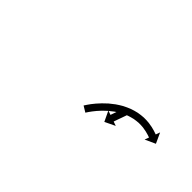

<svg xmlns="http://www.w3.org/2000/svg" viewBox="15 -800 520 520"><g transform="rotate(45 275.0 -540.5)"><path d="M373.3 -568C373.3 -568.2 373.4 -568.4 373.4 -568.5L354.6 -575.2C354.5 -575 354.5 -574.9 354.4 -574.7C354.2 -574.2 354.1 -573.8 353.9 -573.3C353.7 -572.6 353.4 -571.9 353.1 -571.2C352.8 -570.2 352.5 -569.3 352.2 -568.4C351.8 -567.3 351.4 -566.2 351 -565.1C350.6 -563.9 350.1 -562.6 349.7 -561.4C349.3 -560.1 348.8 -558.8 348.3 -557.5C347.9 -556.1 347.4 -554.8 346.9 -553.4C346.4 -552.1 345.9 -550.7 345.5 -549.4C345 -548.1 344.5 -546.8 344.1 -545.5C343.6 -544.2 343.2 -543 342.8 -541.8C342.4 -540.7 342 -539.6 341.6 -538.5C341.3 -537.6 341 -536.7 340.6 -535.7C340.4 -535 340.1 -534.3 339.9 -533.6C339.7 -533.1 339.6 -532.7 339.4 -532.2C339.3 -532 339.3 -531.9 339.2 -531.7L326.8 -536.1L340.9 -506.5L370.5 -520.7L358.1 -525.1C358.1 -525.2 358.2 -525.4 358.3 -525.6C358.4 -526 358.6 -526.5 358.7 -526.9C359 -527.6 359.3 -528.4 359.5 -529.1C359.8 -530 360.2 -530.9 360.5 -531.9C360.9 -532.9 361.3 -534 361.6 -535.1C362.1 -536.4 362.5 -537.6 362.9 -538.8C363.4 -540.1 363.9 -541.4 364.3 -542.7C364.8 -544.1 365.3 -545.4 365.8 -546.8C366.2 -548.1 366.7 -549.5 367.2 -550.8C367.6 -552.2 368.1 -553.5 368.6 -554.8C369 -556 369.4 -557.2 369.9 -558.4C370.3 -559.5 370.6 -560.6 371 -561.7C371.4 -562.7 371.7 -563.6 372 -564.5C372.3 -565.2 372.5 -565.9 372.8 -566.7C372.9 -567.1 373.1 -567.6 373.3 -568ZM271.4 -500.7C270.9 -499.9 270.4 -499 269.8 -498.2L286.9 -487.8C287.4 -488.6 287.9 -489.3 288.4 -490.1C288.4 -490.1 288.4 -490.1 288.3 -490.1C288.3 -490 288.3 -490 288.3 -490C289.5 -491.8 290.7 -493.6 291.9 -495.4C291.9 -495.4 291.8 -495.3 291.8 -495.3C291.8 -495.3 291.8 -495.3 291.8 -495.3C293.6 -497.9 295.5 -500.5 297.5 -503.1C297.5 -503.1 297.4 -503.1 297.4 -503C297.4 -503 297.4 -503 297.4 -503C299.9 -506.2 302.5 -509.5 305.2 -512.7C305.2 -512.7 305.1 -512.6 305.1 -512.6C305.1 -512.6 305 -512.5 305 -512.5C308.3 -516.2 311.6 -519.9 315 -523.5C315 -523.5 314.9 -523.4 314.9 -523.4C314.9 -523.3 314.8 -523.3 314.8 -523.3C318.7 -527.2 322.8 -531 326.9 -534.7C326.9 -534.7 326.8 -534.7 326.8 -534.6C326.7 -534.6 326.7 -534.5 326.7 -534.5C331.3 -538.4 336 -542.2 340.8 -545.7C340.8 -545.7 340.8 -545.7 340.7 -545.6C340.6 -545.6 340.5 -545.5 340.5 -545.5C345.8 -549.1 351.2 -552.5 356.7 -555.6C356.7 -555.6 356.6 -555.6 356.5 -555.5C356.4 -555.4 356.3 -555.4 356.3 -555.4C362.1 -558.4 368 -561 374 -563.4C374 -563.4 373.9 -563.4 373.8 -563.4C373.6 -563.3 373.5 -563.3 373.5 -563.3C379.6 -565.3 385.8 -567.1 392 -568.5C392 -568.5 391.9 -568.5 391.8 -568.5C391.6 -568.4 391.5 -568.4 391.5 -568.4C397.5 -569.4 403.6 -570.2 409.6 -570.6C409.6 -570.6 409.5 -570.5 409.4 -570.5C409.2 -570.5 409.1 -570.5 409.1 -570.5C414.7 -570.6 420.2 -570.4 425.7 -569.8C425.7 -569.8 425.6 -569.8 425.5 -569.9C425.4 -569.9 425.3 -569.9 425.3 -569.9C429.8 -569.2 434.2 -568.5 438.6 -567.5C438.6 -567.5 438.6 -567.5 438.5 -567.6C438.4 -567.6 438.3 -567.6 438.3 -567.6C441.7 -566.8 445 -565.9 448.2 -564.9C448.2 -564.9 448.2 -564.9 448.1 -564.9C448.1 -565 448 -565 448 -565C450.1 -564.3 452.2 -563.6 454.3 -562.9C454.3 -562.9 454.2 -562.9 454.2 -562.9C454.2 -562.9 454.2 -562.9 454.2 -562.9C454.9 -562.7 455.6 -562.4 456.4 -562.1L451.8 -549.8L481.6 -563.4L467.9 -593.2L463.4 -580.9C462.6 -581.1 461.8 -581.4 461 -581.7C461 -581.7 461 -581.7 461 -581.7C460.9 -581.7 460.9 -581.7 460.9 -581.7C458.7 -582.5 456.4 -583.3 454.1 -584C454.1 -584 454.1 -584 454 -584C454 -584.1 454 -584.1 454 -584.1C450.4 -585.1 446.8 -586.1 443.1 -587C443.1 -587 443.1 -587 443 -587C442.9 -587 442.9 -587.1 442.9 -587.1C438 -588.1 433.1 -589 428.1 -589.7C428.1 -589.7 428 -589.7 427.9 -589.7C427.8 -589.7 427.7 -589.7 427.7 -589.7C421.5 -590.4 415.2 -590.6 408.9 -590.5C408.9 -590.5 408.7 -590.5 408.6 -590.5C408.5 -590.5 408.4 -590.5 408.4 -590.5C401.6 -590.1 394.8 -589.3 388.1 -588.1C388.1 -588.1 388 -588.1 387.9 -588.1C387.8 -588.1 387.6 -588 387.6 -588C380.7 -586.5 373.8 -584.5 367.1 -582.2C367.1 -582.2 367 -582.2 366.8 -582.1C366.7 -582.1 366.6 -582 366.6 -582C360 -579.4 353.5 -576.4 347.2 -573.2C347.2 -573.2 347.1 -573.1 347 -573.1C346.9 -573 346.8 -573 346.8 -573C340.8 -569.6 334.9 -565.9 329.3 -562C329.3 -562 329.2 -562 329.1 -561.9C329 -561.9 329 -561.8 329 -561.8C323.8 -558 318.7 -554 313.7 -549.8C313.7 -549.8 313.7 -549.8 313.6 -549.7C313.6 -549.7 313.5 -549.6 313.5 -549.6C309.1 -545.7 304.8 -541.6 300.7 -537.4C300.7 -537.4 300.6 -537.4 300.6 -537.3C300.5 -537.3 300.5 -537.2 300.5 -537.2C296.9 -533.4 293.4 -529.6 289.9 -525.6C289.9 -525.6 289.9 -525.6 289.9 -525.6C289.8 -525.5 289.8 -525.5 289.8 -525.5C287 -522.1 284.2 -518.7 281.5 -515.2C281.5 -515.2 281.5 -515.2 281.5 -515.1C281.5 -515.1 281.4 -515.1 281.4 -515.1C279.4 -512.3 277.4 -509.5 275.4 -506.7C275.4 -506.7 275.4 -506.7 275.4 -506.7C275.3 -506.6 275.3 -506.6 275.3 -506.6C274 -504.7 272.7 -502.8 271.5 -500.8C271.5 -500.8 271.5 -500.8 271.4 -500.8C271.4 -500.8 271.4 -500.7 271.4 -500.7Z"/></g></svg>

Font: FRB American Cursive Just Arrows Extrabold
Style: Bold Italic
Weight: 800
Italic angle: -25°
Version: Version 2.0;Modular Font Editor K font №1